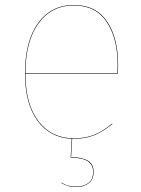

<svg xmlns="http://www.w3.org/2000/svg" viewBox="-20 -547 565 769"><path d="M452 -252H82Q82 -129 134.5 -61Q187 7 276 7Q323 7 358 -7.5Q393 -22 429 -52L430 -50Q393 -20 358 -5.5Q323 9 276 9H269L265 82Q309 83 332 96.5Q355 110 355 141Q355 172 335.5 187Q316 202 287 202Q267 202 253 198Q239 194 226 186L227 184Q240 193 253.5 196.5Q267 200 287 200Q315 200 334 186Q353 172 353 141Q353 113 331.5 99Q310 85 263 84L267 9Q180 5 130 -63.5Q80 -132 80 -253Q80 -382 132.5 -454.5Q185 -527 276 -527Q364 -527 408.5 -461.5Q453 -396 453 -288Q453 -266 452 -252ZM451 -288Q451 -394 407 -459.5Q363 -525 276 -525Q186 -525 134 -453Q82 -381 82 -254H450Q451 -267 451 -288Z"/></svg>

Font: FiraGO Two
Style: Regular
Weight: 100
Designer: bBox Type
Foundry: bBox Type GmbH
Version: Version 1.001